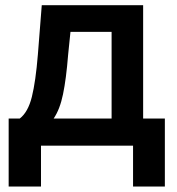

<svg xmlns="http://www.w3.org/2000/svg" viewBox="-20 -550 667 725"><path d="M12.7 -102.5H54.7Q85.9 -126.5 100.3 -184.3Q114.7 -242.2 123 -343.8L137.7 -530.3H520.5V-102.5H602.5V154.3H482.4V0H134.8V154.3H12.7ZM401.4 -102.5V-429.7H246.1L237.3 -343.8Q230 -252 218 -194.3Q206.1 -136.7 182.6 -102.5Z"/></svg>

Font: WEMIX Pretendard SemiBold
Style: Regular
Weight: 600
Designer: Base glyphs from Inter by Rasmus Andersson; Hangeul glyphs from Noto Sans CJK(Source Han Sans) by Jang Soo-young and Kan
Foundry: Kil Hyung-jin
Version: Version 1.000